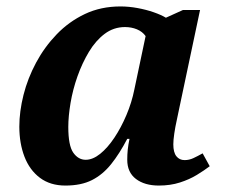

<svg xmlns="http://www.w3.org/2000/svg" viewBox="-20 -566 705 596"><path d="M183 10Q136 10 104 -14Q72 -38 56 -79.5Q40 -121 40 -173Q40 -220 53 -271.5Q66 -323 92 -371.5Q118 -420 156 -459.5Q194 -499 243.5 -522.5Q293 -546 354 -546Q380 -546 407 -541Q434 -536 457 -528Q480 -520 495 -511L548 -535H601L535 -223Q533 -212 528.5 -192Q524 -172 521 -151.5Q518 -131 518 -118Q518 -93 527.5 -81Q537 -69 553 -69Q567 -69 580 -75Q593 -81 609 -90L631 -50Q614 -37 591 -23Q568 -9 538.5 0.5Q509 10 473 10Q429 10 402 -10.5Q375 -31 375 -70Q375 -86 376.5 -101Q378 -116 382 -135H375Q351 -89 325 -56.5Q299 -24 265.5 -7Q232 10 183 10ZM246 -70Q268 -70 291 -88.5Q314 -107 335 -138.5Q356 -170 372.5 -209Q389 -248 397 -288L432 -454Q422 -468 405 -475Q388 -482 368 -482Q333 -482 305 -461Q277 -440 256 -405Q235 -370 220.5 -329Q206 -288 199 -246.5Q192 -205 192 -172Q192 -114 207.5 -92Q223 -70 246 -70Z"/></svg>

Font: Noto Serif
Style: Italic
Weight: 400
Italic angle: -12°
Designer: Monotype Design Team
Foundry: Monotype Imaging Inc.
Version: Version 2.013